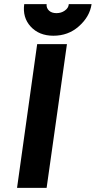

<svg xmlns="http://www.w3.org/2000/svg" viewBox="-20 -915 466 935"><path d="M63 0H207L306 -700H161ZM98 -895Q89 -830 129 -786Q170 -741 240 -741Q312 -741 363 -786Q417 -833 426 -895H315Q314 -876 295 -863Q278 -851 255 -851Q232 -851 219 -863Q205 -876 207 -895Z"/></svg>

Font: Unageo
Style: ExtraBold-Italic
Weight: 800
Designer: Richard Sepsi
Foundry: Richard Sepsi
Version: Version 2.000